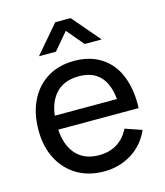

<svg xmlns="http://www.w3.org/2000/svg" viewBox="-115 -853 821 955"><g transform="rotate(-15 295.0 -375.0)"><path d="M137.5 -622.5 259.5 -765H338.5L460.5 -622.5H373L299 -710L225 -622.5ZM304 15Q224.5 15 165.2 -20.2Q106 -55.5 73 -118.8Q40 -182 40 -266.5Q40 -355 72.5 -419.8Q105 -484.5 163.2 -519.8Q221.5 -555 300 -555Q381.5 -555 438.8 -517.5Q496 -480 523 -414.8Q550 -349.5 550 -268Q550 -256.5 549.5 -245H135.5Q140.5 -167.5 177.5 -122Q220.5 -69.5 300 -69.5Q353.5 -69.5 393 -94Q432.5 -118.5 455 -164.5L540.5 -135Q509 -63.5 445.8 -24.2Q382.5 15 304 15ZM457 -316.5Q450 -387 419 -426Q380 -475 303 -475Q220.5 -475 177.5 -422Q145 -382 137 -316.5Z"/></g></svg>

Font: Cns Manrope Med
Style: Regular
Weight: 500
Designer: Mikhail Sharanda
Foundry: Mikhail Sharanda
Version: Version 4.504